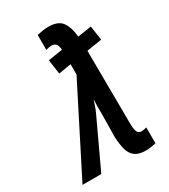

<svg xmlns="http://www.w3.org/2000/svg" viewBox="-244 -857 839 956"><g transform="rotate(-30 175.5 -378.5)"><path d="M308 10Q266 10 244.5 -6.5Q223 -23 215 -53.5Q207 -84 205 -126L207 -257Q206 -279 206.5 -299.5Q207 -320 208 -342Q203 -326 197 -308.5Q191 -291 184 -276L55 0H-53L196 -491V-550L124 -538L112 -621L195 -634Q193 -659 184 -668.5Q175 -678 159 -678Q146 -678 127 -672V-758Q139 -761 158 -764Q177 -767 193 -767Q248 -767 270.5 -736.5Q293 -706 298 -650L377 -662L389 -580L302 -566L305 -139Q306 -108 313 -96Q320 -84 335 -84Q348 -84 365 -89V2Q354 5 337 7.5Q320 10 308 10Z"/></g></svg>

Font: Noto Sans ExtraCondensed SemiBold
Style: Italic
Weight: 600
Width: 2
Italic angle: -12°
Designer: Monotype Design Team
Foundry: Monotype Imaging Inc.
Version: Version 2.013; ttfautohint (v1.8.4.7-5d5b)